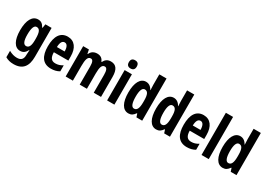

<svg xmlns="http://www.w3.org/2000/svg" viewBox="-0 -1759 4147 2996"><g transform="rotate(30 2073.5 -261.0)"><path d="M198 -557C96 -557 36 -453 36 -270C36 -94 95 10 194 10C249 10 284 -16 314 -73H319C316 -48 314 -15 314 7V16C314 98 274 128 206 128C160 128 114 116 61 87V202C105 228 151 240 210 240C374 240 444 144 444 -28V-547H332L321 -477H314C283 -536 249 -557 198 -557ZM237 -444C291 -444 314 -395 314 -279V-252C314 -150 290 -102 239 -102C192 -102 168 -155 168 -268C168 -386 191 -444 237 -444Z M734 -556C604 -556 536 -454 536 -270C536 -97 599 10 750 10C807 10 856 -2 900 -28V-136C853 -107 815 -96 768 -96C698 -96 665 -140 664 -236H925V-310C925 -460 857 -556 734 -556ZM736 -454C780 -454 804 -407 804 -330H665C667 -418 694 -454 736 -454Z M1510 -557C1451 -557 1413 -530 1388 -479H1379C1364 -524 1328 -557 1264 -557C1204 -557 1159 -529 1138 -477H1130L1116 -547H1013V0H1143V-261C1143 -379 1158 -441 1214 -441C1250 -441 1266 -404 1266 -323V0H1396V-276C1396 -387 1414 -441 1466 -441C1502 -441 1519 -403 1519 -322V0H1650V-360C1650 -493 1604 -557 1510 -557Z M1826 -762C1778 -762 1755 -737 1755 -687C1755 -639 1780 -614 1826 -614C1873 -614 1897 -639 1897 -687C1897 -736 1875 -762 1826 -762ZM1891 -547H1760V0H1891Z M2146 10C2198 10 2229 -12 2262 -59H2269L2288 0H2392V-760H2262V-570C2262 -549 2264 -519 2266 -477H2262C2233 -531 2192 -557 2142 -557C2043 -557 1984 -452 1984 -274C1984 -96 2042 10 2146 10ZM2186 -99C2140 -99 2116 -157 2116 -275C2116 -386 2139 -444 2185 -444C2239 -444 2262 -396 2262 -288V-257C2262 -148 2238 -99 2186 -99Z M2646 10C2698 10 2729 -12 2762 -59H2769L2788 0H2892V-760H2762V-570C2762 -549 2764 -519 2766 -477H2762C2733 -531 2692 -557 2642 -557C2543 -557 2484 -452 2484 -274C2484 -96 2542 10 2646 10ZM2686 -99C2640 -99 2616 -157 2616 -275C2616 -386 2639 -444 2685 -444C2739 -444 2762 -396 2762 -288V-257C2762 -148 2738 -99 2686 -99Z M3182 -556C3052 -556 2984 -454 2984 -270C2984 -97 3047 10 3198 10C3255 10 3304 -2 3348 -28V-136C3301 -107 3263 -96 3216 -96C3146 -96 3113 -140 3112 -236H3373V-310C3373 -460 3305 -556 3182 -556ZM3184 -454C3228 -454 3252 -407 3252 -330H3113C3115 -418 3142 -454 3184 -454Z M3591 0V-760H3461V0Z M3845 10C3897 10 3928 -12 3961 -59H3968L3987 0H4091V-760H3961V-570C3961 -549 3963 -519 3965 -477H3961C3932 -531 3891 -557 3841 -557C3742 -557 3683 -452 3683 -274C3683 -96 3741 10 3845 10ZM3885 -99C3839 -99 3815 -157 3815 -275C3815 -386 3838 -444 3884 -444C3938 -444 3961 -396 3961 -288V-257C3961 -148 3937 -99 3885 -99Z"/></g></svg>

Font: Noto Sans Lao Looped ExtraCondensed
Style: Bold
Weight: 700
Width: 2
Designer: Mark Frömberg, Ben Mitchell
Foundry: The Fontpad Ltd
Version: Version 1.002